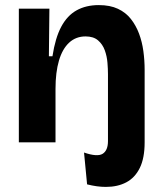

<svg xmlns="http://www.w3.org/2000/svg" viewBox="-20 -559 635 754"><path d="M396 175Q378 175 360 172.5Q342 170 322 165L310 40Q362 58 383 45Q404 32 404 -5V-32H548V0Q548 62 529 100.5Q510 139 476 157Q442 175 396 175ZM54 0V-303V-525H174L172 -338H186Q197 -410 220.5 -454Q244 -498 281 -518.5Q318 -539 368 -539Q412 -539 443 -524.5Q474 -510 494 -484.5Q514 -459 526 -427Q538 -395 543 -358.5Q548 -322 548 -285V0H404V-268Q404 -287 402 -312.5Q400 -338 391.5 -361.5Q383 -385 365 -400.5Q347 -416 316 -416Q278 -416 251.5 -391.5Q225 -367 211.5 -321Q198 -275 198 -210V0Z"/></svg>

Font: Bricolage Grotesque 28pt
Style: Bold
Weight: 700
Designer: Mathieu Triay
Foundry: Atelier Triay
Version: Version 1.000;gftools[0.9.30]